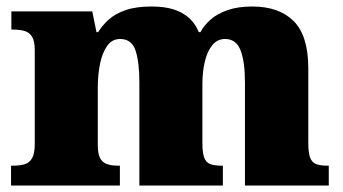

<svg xmlns="http://www.w3.org/2000/svg" viewBox="-20 -571 1056 591"><path d="M14 0V-61H18Q41 -61 56 -65.5Q71 -70 79 -84.5Q87 -99 87 -128V-417Q87 -444 79 -457.5Q71 -471 56 -475.5Q41 -480 19 -480H15V-536H264L277 -472H282Q295 -493 315 -511Q335 -529 367 -540Q399 -551 447 -551Q485 -551 513 -542.5Q541 -534 561 -516.5Q581 -499 592 -472H597Q608 -493 628.5 -511Q649 -529 681 -540Q713 -551 756 -551Q839 -551 884 -506Q929 -461 929 -360V-131Q929 -101 934.5 -86Q940 -71 953 -66Q966 -61 988 -61H992V0H734V-317Q734 -381 720.5 -416Q707 -451 673 -451Q649 -451 633.5 -432Q618 -413 610.5 -381.5Q603 -350 603 -312V-131Q603 -101 608.5 -86Q614 -71 627 -66Q640 -61 662 -61H666V0H409V-317Q409 -381 397 -416Q385 -451 350 -451Q325 -451 310 -430Q295 -409 288 -375Q281 -341 281 -301V-125Q281 -98 288 -84.5Q295 -71 309 -66Q323 -61 345 -61H349V0Z"/></svg>

Font: Noto Serif Armenian Black
Style: Regular
Weight: 900
Version: Version 2.007